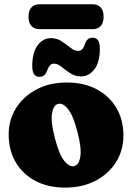

<svg xmlns="http://www.w3.org/2000/svg" viewBox="-20 -864 617 896"><path d="M292 -479Q372 -479 431.2 -447.5Q490.5 -416 523.2 -360.2Q556 -304.5 556 -231.5Q556 -163.5 522 -108.5Q488 -53.5 426.8 -21Q365.5 11.5 284.5 11.5Q204.5 11.5 145.2 -19.8Q86 -51 53.2 -107Q20.5 -163 20.5 -237Q20.5 -304 54.5 -358.8Q88.5 -413.5 149.5 -446.2Q210.5 -479 292 -479ZM327 -89Q349 -95 355 -134.5Q361 -174 341.5 -248Q322 -324.5 297.5 -355Q273 -385.5 250.5 -379Q229.5 -373.5 222.8 -335Q216 -296.5 236 -220Q255.5 -143.5 280 -113.2Q304.5 -83 327 -89ZM358.5 -507.5Q330.5 -507.5 308 -522.2Q285.5 -537 267.2 -552Q249 -567 232.5 -567Q220 -567 212.2 -557.8Q204.5 -548.5 198 -529.5Q188.5 -505.5 163.5 -505.5Q130.5 -505.5 130.5 -556Q130.5 -619.5 155.8 -652.8Q181 -686 217.5 -686Q246 -686 268.2 -671Q290.5 -656 309 -641.2Q327.5 -626.5 344 -626.5Q357 -626.5 364.8 -636Q372.5 -645.5 378.5 -664.5Q388 -688 412.5 -688Q446 -688 446 -638Q446 -573.5 420.5 -540.5Q395 -507.5 358.5 -507.5ZM113 -785.5Q113 -814.5 126.5 -829.2Q140 -844 163 -844H413.5Q436.5 -844 450 -829Q463.5 -814 463.5 -786Q463.5 -757.5 450 -742.8Q436.5 -728 413.5 -728H163Q140 -728 126.5 -743Q113 -758 113 -785.5Z"/></svg>

Font: Fraunces 72pt SuperSoft Black
Style: Regular
Weight: 900
Version: Version 1.000;[0bf87f6ff]